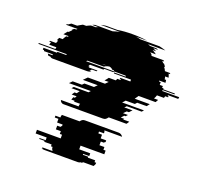

<svg xmlns="http://www.w3.org/2000/svg" viewBox="-167 -846 1017 981"><g transform="rotate(20 341.5 -355.0)"><path d="M724 -479H669Q669 -478 668.5 -477Q668 -476 668 -474H674Q674 -473 673.5 -472Q673 -471 673 -469H657L654 -459H616Q613 -448 607 -439H629Q628 -435 625.5 -431.5Q623 -428 621 -424H529Q525 -419 522 -414Q519 -409 515 -404H597L585 -389H534L525 -379H475Q472 -375 468.5 -371.5Q465 -368 461 -364H580L571 -354H490Q488 -352 485.5 -349Q483 -346 480 -344H525Q521 -340 517.5 -336.5Q514 -333 511 -329H499L484 -314H511L502 -304H494Q493 -302 491 -300Q489 -298 487 -296Q485 -293 481 -289H500Q499 -288 498 -287Q497 -286 496 -284H529Q529 -283 528.5 -283Q528 -283 528 -282Q526 -278 523.5 -275Q521 -272 519 -269H423Q417 -261 411.5 -257Q406 -253 396 -253H182Q175 -253 169.5 -258Q164 -263 163 -269H259V-271Q259 -276 260 -279L262 -284H229Q229 -286 229.5 -287Q230 -288 230 -289H212L218 -304H226L232 -314H205L215 -329H227L238 -344H193L202 -354H282L291 -364H172L187 -379H237L247 -389H299L314 -404H233L253 -424H346L361 -439H338Q343 -444 347 -449.5Q351 -455 354 -459H392Q395 -464 397 -469H413Q413 -470 415 -474H408Q409 -476 409 -479H464V-489H371Q371 -491 370.5 -492Q370 -493 370 -494H434L431 -499H370Q367 -496 366 -494H317L314 -489H241L235 -479H242V-478Q241 -477 240.5 -476Q240 -475 239 -474H287L284 -469H258Q255 -464 249 -459H259Q250 -453 237 -453H51Q42 -453 36 -459H26Q22 -463 19 -469H45Q45 -471 44.5 -472Q44 -473 44 -474H-4Q-5 -476 -5 -479H-12V-489H61Q62 -491 62 -494H110Q110 -497 111 -499H-43V-504H47Q49 -510 49 -514H10Q12 -518 12.5 -521.5Q13 -525 14 -529H5L7 -534H40L46 -549H39Q41 -553 42.5 -556.5Q44 -560 46 -564H65Q68 -569 70.5 -574Q73 -579 77 -584H85Q86 -586 87 -587Q88 -588 89 -589H60Q64 -594 68 -599Q72 -604 76 -609H81L96 -624H92Q94 -626 97 -629Q100 -632 103 -634H113L119 -639H55L61 -644H65L80 -654H111Q117 -658 123.5 -661.5Q130 -665 137 -669H155Q164 -674 177 -679H203Q206 -681 209.5 -682Q213 -683 216 -684H182Q185 -686 188.5 -687Q192 -688 196 -689H291Q300 -692 309 -694.5Q318 -697 328 -699H223Q229 -701 235.5 -702Q242 -703 249 -704H312Q348 -710 392 -710Q438 -710 474 -704H412Q419 -703 425.5 -702Q432 -701 438 -699H543Q564 -694 578 -689H483Q486 -688 489.5 -687Q493 -686 496 -684H531L542 -679H516Q527 -674 535 -669H516Q523 -665 528.5 -661.5Q534 -658 539 -654H508Q512 -652 515 -649Q518 -646 520 -644H517L522 -639H586Q588 -638 589 -637Q590 -636 591 -634H581L590 -624H594Q597 -620 600 -616.5Q603 -613 605 -609H600Q604 -604 607 -599Q610 -594 612 -589H640Q642 -585 642 -584H634Q638 -575 641 -564H622Q623 -560 624 -556.5Q625 -553 625 -549H633Q634 -545 634 -541.5Q634 -538 635 -534H601Q602 -532 602 -529H611V-514H628Q628 -512 628 -509Q628 -506 627 -504H636Q636 -503 635.5 -502Q635 -501 635 -499H699Q698 -497 698 -494H634Q634 -491 633 -489H726Q726 -485 724 -479ZM312 -515Q308 -515 304.5 -515Q301 -515 298 -514H321Q318 -515 312 -515ZM216 -499H368L365 -504H356Q351 -511 339 -514H336Q319 -511 311 -504H221ZM497 -213Q512 -213 521 -199H425Q428 -193 428 -186V-184H401V-174H421V-154H451V-144H446V-139H427V-119H454V-104H466V-84H337V-64H397V-49H364V-44H393V-39H433V-29H442V-27Q442 -18 435 -9H379Q375 -5 373 -4H366Q361 0 352 0H169Q159 0 154 -4H161Q159 -5 155 -9H212Q205 -18 205 -27V-29H196V-39H156V-44H127V-49H160V-64H100V-84H229V-104H217V-119H190V-139H209V-144H214V-154H184V-174H164V-184H191V-186Q191 -193 194 -199H290Q299 -213 314 -213Z"/></g></svg>

Font: Rubik Glitch
Style: Regular
Weight: 400
Designer: Hubert and Fischer, NaN
Foundry: Hubert and Fischer, NaN
Version: Version 2.200